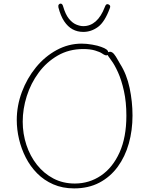

<svg xmlns="http://www.w3.org/2000/svg" viewBox="-20 -1025 824 1065"><path d="M541 -765Q561 -758 571 -750.5Q581 -743 581 -730Q581 -727 579.5 -723.5Q578 -720 574 -718.5Q570 -717 563.5 -719Q557 -721 547 -728Q534 -737 507 -745Q480 -753 442 -753Q363 -753 300.5 -717Q238 -681 194.5 -622Q151 -563 128.5 -492Q106 -421 106 -350Q106 -283 126.5 -221Q147 -159 185 -111Q223 -63 276 -35Q329 -7 395 -7Q475 -7 540 -51Q605 -95 643 -179Q681 -263 681 -383Q681 -459 667.5 -520Q654 -581 634.5 -624Q615 -667 598 -689Q585 -708 580 -714.5Q575 -721 575 -728Q575 -729 576 -731Q577 -733 579 -734.5Q581 -736 584 -737Q587 -738 591 -738Q603 -737 613 -724.5Q623 -712 631 -697Q639 -682 646 -671Q683 -613 699 -537Q715 -461 715 -384Q715 -302 694.5 -229Q674 -156 633 -100Q592 -44 531.5 -12Q471 20 391 20Q327 20 275.5 -2.5Q224 -25 186 -63.5Q148 -102 123 -151Q98 -200 85.5 -253.5Q73 -307 73 -359Q73 -439 101.5 -515Q130 -591 179.5 -651.5Q229 -712 294.5 -747.5Q360 -783 433 -783Q460 -783 491.5 -777.5Q523 -772 541 -765ZM442 -848Q409 -848 382.5 -862.5Q356 -877 336 -907Q316 -937 304 -984Q302 -994 306 -999.5Q310 -1005 316 -1005Q326 -1005 330 -990Q343 -945 362 -921.5Q381 -898 402.5 -889Q424 -880 442 -880Q481 -880 511 -906.5Q541 -933 561 -985Q565 -996 568.5 -999Q572 -1002 576 -1002Q582 -1002 588 -996.5Q594 -991 589 -979Q561 -903 523.5 -875.5Q486 -848 442 -848Z"/></svg>

Font: Playpen Sans Thin
Style: Regular
Weight: 250
Designer: Laura Meseguer, Veronika Burian, José Scaglione
Foundry: TypeTogether
Version: Version 1.001